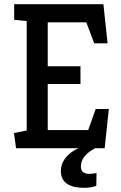

<svg xmlns="http://www.w3.org/2000/svg" viewBox="-20 -711 580 921"><path d="M57 0 47 -73 108 -85V-610L48 -616V-691H476L496 -503H432L394 -604H209V-393H366V-308H209V-87H403L439 -188H502L482 0ZM385 190Q272 190 272 109Q272 69 303 36.5Q334 4 392 -13L436 0Q400 20 384 41Q368 62 368 88Q368 123 408 123Q423 123 443 119L442 180Q418 190 385 190Z"/></svg>

Font: Kreon Light
Style: Regular
Weight: 400
Version: Version 2.002